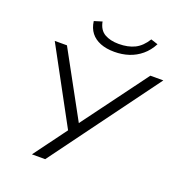

<svg xmlns="http://www.w3.org/2000/svg" viewBox="-159 -1051 1105 1183"><g transform="rotate(20 393.5 -459.0)"><path d="M182 0 350 -228V-198L75 -705H155L388 -279H387L702 -705H787L269 0ZM442 -767Q389 -767 350 -782.5Q311 -798 288 -827.5Q265 -857 259 -902L311 -918Q321 -865 358 -843.5Q395 -822 451 -822Q512 -822 555.5 -843.5Q599 -865 631 -917L677 -902Q653 -856 617 -826Q581 -796 537 -781.5Q493 -767 442 -767Z"/></g></svg>

Font: Nunito Sans 7pt SemiExpanded Light
Style: Italic
Weight: 300
Width: 6
Italic angle: -9°
Designer: Vernon Adams
Foundry: Vernon Adams
Version: Version 3.101;gftools[0.9.27]